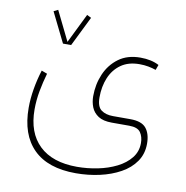

<svg xmlns="http://www.w3.org/2000/svg" viewBox="-79 -539 836 861"><g transform="rotate(10 338.5 -108.0)"><path d="M164.6 -316.4 97.7 -452.1 117.2 -461.9 183.1 -327.6 249 -461.9 268.6 -452.1 201.7 -316.4ZM321.8 246.1Q194.3 246.1 128.7 180.9Q63 115.7 63 -6.8Q63 -48.3 70.6 -92.8Q78.1 -137.2 91.8 -180.7L117.7 -170.9Q106 -130.4 98.1 -87.9Q90.3 -45.4 90.3 -3.9Q90.3 102.1 150.1 159.4Q210 216.8 321.8 216.8Q369.1 216.8 416 207.3Q462.9 197.8 501.5 178.5Q540 159.2 563.2 130.1Q586.4 101.1 586.4 62.5Q586.4 33.7 573 14.2Q559.6 -5.4 521 -5.4H441.9Q402.3 -5.4 379.9 -20Q357.4 -34.7 348.1 -58.1Q338.9 -81.5 338.9 -107.9Q338.9 -162.1 359.1 -209.2Q379.4 -256.3 419.2 -285.6Q459 -314.9 518.1 -314.9Q568.4 -314.9 603 -296.4L594.2 -272.5Q577.6 -278.3 559.1 -281.7Q540.5 -285.2 519 -285.2Q468.8 -285.2 435.1 -261.5Q401.4 -237.8 384.5 -197.5Q367.7 -157.2 367.7 -107.4Q367.7 -65.4 388.2 -50.3Q408.7 -35.2 441.9 -35.2H521Q572.8 -35.2 593.3 -9.8Q613.8 15.6 613.8 60.5Q613.8 106.9 589.6 141.8Q565.4 176.8 523.9 199.7Q482.4 222.7 430.2 234.4Q377.9 246.1 321.8 246.1Z"/></g></svg>

Font: Vazirmatn FD Thin
Style: Regular
Weight: 100
Designer: Saber Rastikerdar
Foundry: Saber Rastikerdar
Version: Version 33.003